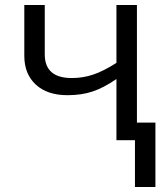

<svg xmlns="http://www.w3.org/2000/svg" viewBox="-20 -555 649 760"><path d="M157.2 -535.2V-339.8Q157.2 -246.1 264.2 -246.1Q308.6 -246.1 349.1 -259.8Q389.6 -273.4 440.9 -306.2V-535.2H522V-69.8H595.2V185.1H514.2V0H440.9V-242.2Q389.6 -207 345.9 -192.6Q302.2 -178.2 247.1 -178.2Q167 -178.2 121.6 -220.2Q76.2 -262.2 76.2 -334V-535.2Z"/></svg>

Font: Zoram GWebM
Style: Regular
Weight: 400
Foundry: Ascender Corporation
Version: Version 1.000